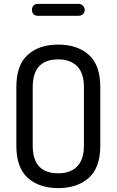

<svg xmlns="http://www.w3.org/2000/svg" viewBox="-20 -960 599 986"><path d="M173 -940H385Q396 -940 405.5 -931Q415 -922 415 -909Q415 -896 406 -887.5Q397 -879 385 -879H173Q160 -879 152 -887.5Q144 -896 144 -909Q144 -922 152 -931Q160 -940 173 -940ZM64 -212V-513Q64 -626 122.5 -678.5Q181 -731 279 -731Q377 -731 436 -678.5Q495 -626 495 -513V-212Q495 -99 436 -46.5Q377 6 279 6Q181 6 122.5 -46.5Q64 -99 64 -212ZM411 -212V-513Q411 -584 376.5 -619.5Q342 -655 279 -655Q148 -655 148 -513V-212Q148 -70 279 -70Q342 -70 376.5 -105.5Q411 -141 411 -212Z"/></svg>

Font: Dosis
Style: Medium
Weight: 500
Designer: Edgar Tolentino, Pablo Impallari, Igino Marini
Foundry: Edgar Tolentino, Pablo Impallari, Igino Marini
Version: Version 1.007